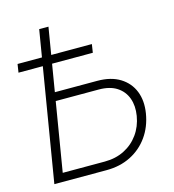

<svg xmlns="http://www.w3.org/2000/svg" viewBox="-108 -818 822 909"><g transform="rotate(-15 302.5 -364.0)"><path d="M146.5 -419.9H369.1Q436 -419.9 480.2 -392.6Q524.4 -365.2 543 -318.4Q561.5 -271.5 551.8 -211.4Q541.5 -148.4 507.8 -100.8Q474.1 -53.2 421.6 -26.6Q369.1 0 302.2 0H46.4L167 -727.5H212.4L98.6 -41.5H304.7Q358.4 -41.5 400.9 -63Q443.4 -84.5 470.9 -122.8Q498.5 -161.1 506.8 -211.4Q514.6 -258.8 501 -296.6Q487.3 -334.5 453.4 -356.4Q419.4 -378.4 365.2 -378.4H139.6ZM19 -553.7 25.4 -594.7H389.6L383.3 -553.7Z"/></g></svg>

Font: Inter 24pt ExtraLight
Style: Italic
Weight: 250
Italic angle: -9.3988°
Version: Version 4.001;git-66647c0bb